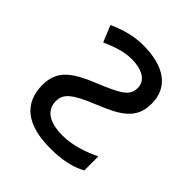

<svg xmlns="http://www.w3.org/2000/svg" viewBox="-159 -653 769 769"><g transform="rotate(45 226.0 -268.0)"><path d="M215 -546C163 -546 114 -532 65 -510L94 -440C137 -459 180 -474 220 -474C285 -474 321 -449 321 -409C321 -364 288 -346 193 -307C98 -268 42 -234 42 -148C42 -44 111 10 244 10C314 10 363 -2 403 -24V-104C362 -83 301 -61 243 -61C162 -61 126 -92 126 -140C126 -180 150 -204 249 -244C347 -284 405 -316 405 -404C405 -495 337 -546 215 -546Z"/></g></svg>

Font: Noto Sans Thai
Style: Regular
Weight: 400
Designer: Monotype Design Team
Foundry: Monotype Imaging Inc.
Version: Version 1.901